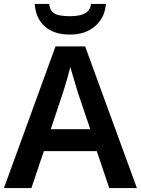

<svg xmlns="http://www.w3.org/2000/svg" viewBox="-20 -952 713 972"><path d="M533 0 470 -187H202L139 0H0L261 -717H411L673 0ZM375 -481Q371 -495 363.5 -519.5Q356 -544 348.5 -569.5Q341 -595 336 -612Q331 -592 323.5 -565.5Q316 -539 309 -515.5Q302 -492 298 -481L237 -298H437ZM516 -932Q511 -863 462 -820Q413 -777 334 -777Q252 -777 206 -819Q160 -861 156 -932H229Q232 -904 246 -891Q260 -878 283 -874Q306 -870 335 -870Q360 -870 382.5 -874.5Q405 -879 421.5 -892.5Q438 -906 441 -932Z"/></svg>

Font: Noto Sans Javanese SemiBold
Style: Regular
Weight: 600
Version: Version 2.004